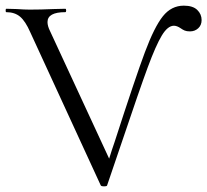

<svg xmlns="http://www.w3.org/2000/svg" viewBox="-23 -656 733 679"><path d="M690 -585Q690 -567 678 -556Q666 -545 649 -545Q637 -545 630 -548Q623 -551 616 -556Q603 -565 592 -565Q570 -565 549 -530Q528 -495 499.5 -418Q471 -341 406 -148L356 -1Q356 3 345 3Q334 3 333 -1L84 -542Q67 -581 48 -597Q29 -613 -1 -613Q-3 -613 -3 -619Q-3 -625 -1 -625L36 -624Q64 -622 82 -622Q122 -622 166 -624L208 -625Q211 -625 211 -619Q211 -613 208 -613Q145 -613 145 -578Q145 -564 154 -546L363 -95Q368 -112 373 -126.5Q378 -141 382 -153Q456 -382 489.5 -471.5Q523 -561 553 -598.5Q583 -636 627 -636Q659 -636 674.5 -621Q690 -606 690 -585Z"/></svg>

Font: Cormorant Garamond
Style: Regular
Weight: 400
Designer: Christian Thalmann (Catharsis Fonts)
Version: Version 3.000